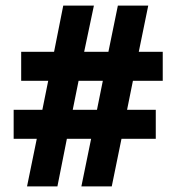

<svg xmlns="http://www.w3.org/2000/svg" viewBox="-20 -762 634 689"><path d="M77 -93 112 -264H29V-368H132L153 -472H56V-576H174L207 -742H317L282 -576H369L403 -742H512L478 -576H564V-472H457L436 -368H539V-264H416L381 -93H272L307 -264H220L186 -93ZM241 -368H328L349 -472H262Z"/></svg>

Font: Noto Sans Telugu UI Condensed ExtraBold
Style: Regular
Weight: 800
Width: 3
Designer: Jelle Bosma - Monotype Design Team
Foundry: Monotype Imaging Inc.
Version: Version 2.006; ttfautohint (v1.8.4.7-5d5b)